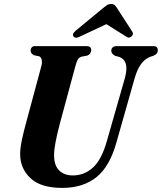

<svg xmlns="http://www.w3.org/2000/svg" viewBox="-20 -931 810 962"><path d="M515.5 -224.5 605.5 -539Q618.5 -586 609.8 -612.5Q601 -639 573.5 -647L557.5 -651Q537 -661.5 537.5 -677.5Q537.5 -686.5 544.2 -693.2Q551 -700 564 -700H749Q770.5 -700 770.5 -679.5Q770.5 -668.5 764.8 -662.2Q759 -656 747.5 -651L734 -647Q707.5 -637 687.8 -611.5Q668 -586 653.5 -535L564 -219.5Q530 -96.5 462.8 -43Q395.5 10.5 292 10.5Q183.5 10.5 131.8 -39Q80 -88.5 81 -161.5Q81 -190.5 90.5 -234Q100 -277.5 110 -313L187.5 -601Q192 -618.5 188.8 -631.8Q185.5 -645 176 -649L149 -654.5Q140.5 -660.5 137 -665.2Q133.5 -670 133.5 -679Q133.5 -687.5 139.2 -693.8Q145 -700 155 -700H414Q437 -700 437 -680Q436.5 -672 432.5 -664.5Q428.5 -657 417.5 -652.5L388 -647Q375.5 -642.5 369.2 -631.5Q363 -620.5 357 -597L280.5 -314Q251.5 -205 251 -157Q250 -104 275.5 -78Q301 -52 345.5 -52Q402 -52 445.5 -91.2Q489 -130.5 515.5 -224.5ZM383 -749Q359.5 -736 349.5 -747Q338.5 -759.5 358.5 -776.5L491.5 -886.5Q504.5 -897.5 514.2 -904.2Q524 -911 536.5 -911Q549 -911 555.5 -904.5Q562 -898 569 -886.5L642.5 -772.5Q647.5 -764.5 645 -757.5Q642.5 -750.5 637.5 -747Q624 -737 610 -749L513 -810Z"/></svg>

Font: Fraunces 144pt Soft
Style: Bold Italic
Weight: 700
Italic angle: -16°
Version: Version 1.000;[b76b70a41]